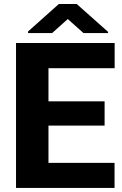

<svg xmlns="http://www.w3.org/2000/svg" viewBox="-20 -922 601 942"><path d="M542 -123V0H58.6V-710.9H542.5V-587.4H217.8V-424.8H493.2V-305.7H217.8V-123ZM356.4 -902.3 510.3 -765.6V-759.8H389.6L312.5 -828.6L235.8 -759.8H117.7V-767.6L268.6 -902.3Z"/></svg>

Font: Vazirmatn RD UI ExtraBold
Style: Regular
Weight: 800
Designer: Saber Rastikerdar
Foundry: Saber Rastikerdar
Version: Version 33.003